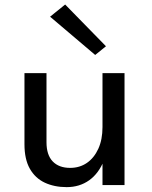

<svg xmlns="http://www.w3.org/2000/svg" viewBox="-20 -798 654 828"><path d="M422 -482.5H517V0H422ZM85.5 -482.5H180.5V-184.5Q180.5 -130 207.2 -102Q234 -74 282.5 -74Q323.5 -74 354.8 -95.5Q386 -117 404 -156.5Q422 -196 422 -250H452Q452 -165.5 429 -107.8Q406 -50 364.5 -20.5Q323 9 267.5 9Q214.5 9 173.2 -10.2Q132 -29.5 108.8 -70.2Q85.5 -111 85.5 -176ZM390.5 -561 196 -726 261 -778.5 437 -598.5Z"/></svg>

Font: Karla Medium
Style: Regular
Weight: 500
Designer: Jonathan Pinhorn
Version: Version 2.001